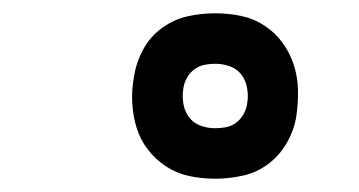

<svg xmlns="http://www.w3.org/2000/svg" viewBox="-20 -810 540 289"><path d="M304 -541Q284 -541 265 -545Q246 -549 230 -559.5Q214 -570 202.5 -585Q191 -600 185.5 -618Q180 -636 179 -656Q178 -676 182 -696Q185 -716 195.5 -735.5Q206 -755 224 -768Q242 -781 262.5 -785.5Q283 -790 304 -790Q324 -790 343 -786Q362 -782 378 -771.5Q394 -761 405 -746Q416 -731 422 -713Q428 -695 428.5 -675Q429 -655 426 -635Q423 -615 412 -595.5Q401 -576 383.5 -563Q366 -550 345 -545.5Q324 -541 304 -541ZM304 -617Q312 -617 320 -618.5Q328 -620 335 -625Q342 -630 346.5 -638Q351 -646 352 -654Q354 -665 352 -677Q350 -689 343.5 -697.5Q337 -706 326.5 -710Q316 -714 304 -714Q296 -714 288 -712.5Q280 -711 273 -706Q266 -701 261.5 -693Q257 -685 256 -677Q254 -666 256 -654Q258 -642 264.5 -633.5Q271 -625 281.5 -621Q292 -617 304 -617Z"/></svg>

Font: Iosevka Curly Semibold Oblique
Style: Regular
Weight: 600
Italic angle: -9°
Monospace: yes
Designer: Belleve Invis
Foundry: Belleve Invis
Version: Version 11.1.0; ttfautohint (v1.8.3)